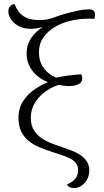

<svg xmlns="http://www.w3.org/2000/svg" viewBox="-20 -759 521 966"><path d="M352 187Q326 187 317 169Q327 165 340 157Q353 149 363 134Q373 119 373 97Q373 73 359.5 58.5Q346 44 326 35Q306 26 284 19L241 5Q207 -6 176.5 -19Q146 -32 123 -51Q100 -70 86.5 -98Q73 -126 73 -166Q73 -216 97.5 -252.5Q122 -289 161.5 -314.5Q201 -340 245 -355V-341Q217 -344 186.5 -363Q156 -382 135 -414.5Q114 -447 114 -490Q114 -540 145 -578.5Q176 -617 231 -645L233 -637Q216 -629 187.5 -621.5Q159 -614 135 -614Q101 -614 75.5 -627Q50 -640 36 -660.5Q22 -681 22 -704Q22 -717 30.5 -727Q39 -737 53 -739Q60 -720 73 -701.5Q86 -683 111 -670.5Q136 -658 179 -658Q218 -658 251.5 -671Q285 -684 319 -693Q350 -701 376 -706.5Q402 -712 427 -712Q444 -712 451 -705Q458 -698 458 -684Q458 -679 457 -674Q456 -669 455 -664Q451 -665 442 -665Q433 -665 425 -665Q381 -665 337 -655Q293 -645 256.5 -623.5Q220 -602 198 -570.5Q176 -539 176 -496Q176 -453 195 -424Q214 -395 240.5 -379.5Q267 -364 290 -363V-336Q251 -327 215.5 -303.5Q180 -280 157.5 -245Q135 -210 135 -167Q135 -126 153.5 -99Q172 -72 204 -54.5Q236 -37 275 -25L312 -12Q327 -7 346.5 1Q366 9 385 21.5Q404 34 416.5 52.5Q429 71 429 97Q429 137 405.5 162Q382 187 352 187ZM327 -326Q313 -326 291.5 -329Q270 -332 251 -336V-366Q286 -374 323.5 -379Q361 -384 388 -385Q391 -381 392.5 -375.5Q394 -370 394 -365Q394 -345 375 -335.5Q356 -326 327 -326Z"/></svg>

Font: Arima Light
Style: Regular
Weight: 300
Designer: Joana Correia and Natanael Gama
Foundry: NDISCOVER
Version: Version 1.101;gftools[0.9.23]